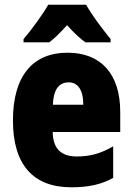

<svg xmlns="http://www.w3.org/2000/svg" viewBox="-20 -786 563 816"><path d="M346 -766H185C164 -728 111 -655 80 -620V-606H189C211 -622 235 -646 265 -679C294 -647 319 -623 343 -606H450V-620C412 -667 371 -721 346 -766ZM267 -562C119 -562 35 -463 35 -274C35 -86 121 10 283 10C356 10 411 -2 461 -30V-164C407 -133 363 -121 306 -121C238 -121 205 -156 204 -225H491V-310C491 -474 407 -562 267 -562ZM272 -436C310 -436 334 -405 334 -341H205C207 -410 234 -436 272 -436Z"/></svg>

Font: Noto Sans Khmer Condensed Black
Style: Regular
Weight: 900
Width: 3
Designer: Danh Hong and the Monotype Design Team
Foundry: Monotype Imaging Inc.
Version: Version 2.004